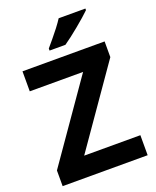

<svg xmlns="http://www.w3.org/2000/svg" viewBox="-168 -1030 915 1127"><g transform="rotate(-20 289.5 -467.0)"><path d="M555 0H24V-98L366 -589H33V-714H546V-616L204 -125H555ZM506 -924Q492 -910 469 -890Q446 -870 419.5 -848Q393 -826 367.5 -806.5Q342 -787 323 -774H224V-787Q240 -806 261.5 -831.5Q283 -857 304 -884.5Q325 -912 339 -934H506Z"/></g></svg>

Font: Noto Sans Cham
Style: Regular
Weight: 400
Designer: Monotype Design Team
Foundry: Monotype Imaging Inc.
Version: Version 2.002